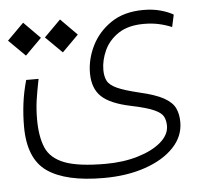

<svg xmlns="http://www.w3.org/2000/svg" viewBox="-45 -427 675 633"><g transform="rotate(-5 292.5 -110.5)"><path d="M273.9 159.2Q148.9 159.2 87.6 116.7Q26.4 74.2 26.4 -32.7Q26.4 -70.3 31 -107.7Q35.6 -145 46.9 -185.1H87.9Q79.6 -144 75.4 -114.7Q71.3 -85.4 71.3 -52.2Q71.3 4.4 86.9 41.3Q102.5 78.1 148.2 95.7Q193.8 113.3 283.7 113.3Q342.3 113.3 390.6 98.9Q439 84.5 467.5 60.1Q496.1 35.6 496.1 5.9Q496.1 -11.7 489.5 -24.7Q482.9 -37.6 459.2 -48.3Q435.5 -59.1 383.8 -69.8Q315.4 -84 286.9 -111.3Q258.3 -138.7 258.3 -189Q258.3 -234.9 280 -279.1Q301.8 -323.2 344.7 -352.3Q387.7 -381.3 452.1 -381.3Q482.9 -381.3 508.3 -374.3Q533.7 -367.2 550.3 -357.4L541.5 -316.9Q520.5 -325.7 498 -330.6Q475.6 -335.4 449.2 -335.4Q397 -335.4 364.7 -313.7Q332.5 -292 317.9 -259.8Q303.2 -227.5 303.2 -195.8Q303.2 -174.3 310.5 -159.7Q317.9 -145 341.8 -134Q365.7 -123 414.6 -111.3Q467.8 -99.1 494.9 -84Q522 -68.8 531.5 -49.1Q541 -29.3 541 -2.4Q541 44.9 506.3 81.3Q471.7 117.7 411.4 138.4Q351.1 159.2 273.9 159.2ZM175.3 -265.1 120.6 -319.3 175.3 -374 229.5 -319.3ZM53.2 -265.1 -1.5 -319.3 53.2 -374 107.4 -319.3Z"/></g></svg>

Font: Cascadia Code NF ExtraLight
Style: Regular
Weight: 200
Monospace: yes
Designer: Aaron Bell
Foundry: Saja Typeworks
Version: Version 2404.023; ttfautohint (v1.8.4)